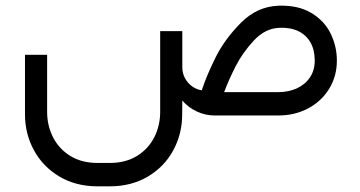

<svg xmlns="http://www.w3.org/2000/svg" viewBox="-20 -409 1275 680"><path d="M1173.1 -194.4Q1173.1 -244.8 1151 -290.1Q1129 -335.3 1082.6 -363.2Q1036.2 -391 966.5 -388.8Q890.6 -386 833.3 -328.3Q775.9 -270.5 744.1 -206.7Q712.3 -142.9 695.6 -92.1Q695.4 -90.6 694.5 -89.2Q675.5 -92 659.7 -103.7Q644 -115.3 634.8 -132.8Q625.7 -150.3 625.7 -170.4V-298.8H547.3V-13.1Q547.3 35.8 526.4 77.1Q505.4 118.4 465.1 143.3Q424.8 168.1 369 168.1H325.2Q269.4 168.1 229.1 143.3Q188.8 118.4 167.8 77.1Q146.9 35.8 146.9 -13.1V-215H68.5V-3.8Q68.5 64.7 100.1 122.9Q131.6 181.1 190 216Q248.3 250.9 325.2 250.9H369Q445.6 250.9 504 216.1Q562.3 181.4 593.8 123.1Q625.2 64.8 625.2 -3.3L625.7 -52.9Q646.7 -28.5 676.9 -14.2Q707 0 740.4 0H965Q1024.2 0 1071.5 -25.2Q1118.8 -50.4 1145.9 -94.8Q1173.1 -139.2 1173.1 -194.4ZM969.5 -310.5Q1008.5 -312.2 1036.5 -298.7Q1064.4 -285.3 1079.6 -258.7Q1094.7 -232.1 1094.7 -194.4Q1094.7 -159.7 1077.5 -134.5Q1060.3 -109.2 1030.9 -95.9Q1001.5 -82.7 965 -82.7H773.8Q789.1 -123.7 813.7 -172.7Q838.4 -221.6 878.8 -265.2Q919.3 -308.8 969.5 -310.5Z"/></svg>

Font: Arad-FD-VF Thin
Style: Regular
Weight: 100
Designer: Mohammad Darvishi
Version: Version 1.010;September 21, 2024;FontCreator 15.0.0.2992 64-